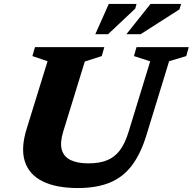

<svg xmlns="http://www.w3.org/2000/svg" viewBox="-20 -936 972 969"><path d="M299 -271.5Q282 -216 291.8 -180.8Q301.5 -145.5 335.8 -128.5Q370 -111.5 427 -111.5Q481 -111.5 519.5 -126.8Q558 -142 584.8 -177.2Q611.5 -212.5 629.5 -272.5L738 -626.5L656 -653L669 -698H932.5L920 -653L833.5 -627L719.5 -255.5Q690.5 -160.5 645.8 -101.2Q601 -42 534.5 -14.5Q468 13 373.5 13Q264 13 195.8 -20.5Q127.5 -54 105.8 -120.2Q84 -186.5 114 -284L220 -627L143.5 -653L156.5 -698H506.5L493.5 -653L408 -625.5ZM618 -763.5 739.5 -916H894L885.5 -888.5L690 -763.5ZM461 -763.5 529 -916H669L662.5 -892.5L525.5 -763.5Z"/></svg>

Font: Newsreader 9pt
Style: Bold Italic
Weight: 700
Italic angle: -17°
Designer: Hugues Gentile
Foundry: Production Type
Version: Version 1.003